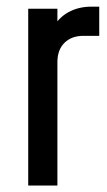

<svg xmlns="http://www.w3.org/2000/svg" viewBox="-20 -572 329 592"><path d="M67 0V-545H157V-463L141 -482Q159 -516.5 190.2 -534Q221.5 -551.5 262 -551.5H286V-461.5H237.5Q200.5 -461.5 178.8 -440Q157 -418.5 157 -380.5V0Z"/></svg>

Font: Mohave Light Medium
Style: Regular
Weight: 500
Version: Version 2.003